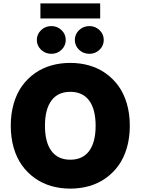

<svg xmlns="http://www.w3.org/2000/svg" viewBox="-20 -1111 835 1141"><path d="M397.7 9.9Q338.1 9.9 284.6 -5.5Q231.2 -21 187.1 -52.2Q143.1 -83.5 111.2 -127.7Q79.2 -171.9 61.6 -232.2Q44 -292.6 44 -363.6Q44 -435 61.6 -495.6Q79.2 -556.1 111.2 -600.3Q143.1 -644.5 187.1 -675.6Q231.2 -706.7 284.4 -721.9Q337.7 -737.2 397.7 -737.2Q457 -737.2 510.3 -721.9Q563.6 -706.7 607.6 -675.6Q651.6 -644.5 683.8 -600.3Q715.9 -556.1 733.7 -495.6Q751.4 -435 751.4 -363.6Q751.4 -292.3 733.7 -231.7Q715.9 -171.2 683.8 -127Q651.6 -82.7 607.6 -51.7Q563.6 -20.6 510.3 -5.3Q457 9.9 397.7 9.9ZM509.8 -213.8Q548.3 -265.6 548.3 -363.6Q548.3 -461.6 509.8 -513.5Q471.2 -565.3 397.7 -565.3Q324.2 -565.3 285.7 -513.5Q247.2 -461.6 247.2 -363.6Q247.2 -265.6 285.7 -213.8Q324.2 -161.9 397.7 -161.9Q471.2 -161.9 509.8 -213.8ZM575.3 -1090.9V-1001.4H220.2V-1090.9ZM285.5 -791.2Q249.3 -791.2 224.1 -815.3Q198.9 -839.5 198.9 -873.6Q198.9 -907.7 224.1 -931.8Q249.3 -956 285.5 -956Q320.7 -956 345.7 -931.8Q370.7 -907.7 370.7 -873.6Q370.7 -839.5 345.7 -815.3Q320.7 -791.2 285.5 -791.2ZM511.4 -791.2Q475.1 -791.2 449.9 -815.3Q424.7 -839.5 424.7 -873.6Q424.7 -907.7 449.9 -931.8Q475.1 -956 511.4 -956Q546.5 -956 571.6 -931.8Q596.6 -907.7 596.6 -873.6Q596.6 -839.5 571.6 -815.3Q546.5 -791.2 511.4 -791.2Z"/></svg>

Font: Karasuma Gothic
Style: Black
Weight: 900
Designer: Rasmus Andersson / Ryoko Nishizuka
Foundry: Genbu
Version: Version 1.00